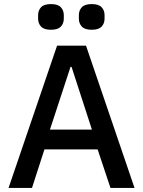

<svg xmlns="http://www.w3.org/2000/svg" viewBox="-20 -922 702 942"><path d="M522 0 459 -189H198L137 0H22L260 -698H402L640 0ZM331 -594H326L225 -286H431ZM230 -776Q196 -776 181.5 -791.5Q167 -807 167 -830V-848Q167 -871 181.5 -886.5Q196 -902 230 -902Q264 -902 278.5 -886.5Q293 -871 293 -848V-830Q293 -807 278.5 -791.5Q264 -776 230 -776ZM430 -776Q396 -776 381.5 -791.5Q367 -807 367 -830V-848Q367 -871 381.5 -886.5Q396 -902 430 -902Q464 -902 478.5 -886.5Q493 -871 493 -848V-830Q493 -807 478.5 -791.5Q464 -776 430 -776Z"/></svg>

Font: IBM Plex Arabic Medium
Style: Regular
Weight: 500
Designer: Mike Abbink, Paul van der Laan, Pieter van Rosmalen, Wael Morcos, Khajak Apelian
Foundry: Bold Monday
Version: Version 1.0